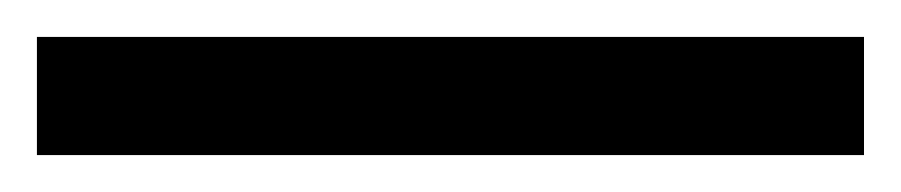

<svg xmlns="http://www.w3.org/2000/svg" viewBox="-22 70 488 104"><path d="M446 154H-2V90H446Z"/></svg>

Font: Noto Sans Sinhala
Style: Regular
Weight: 400
Designer: Jelle Bosma - Monotype Design Team
Foundry: Monotype Imaging Inc.
Version: Version 2.006